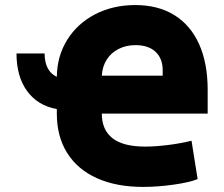

<svg xmlns="http://www.w3.org/2000/svg" viewBox="-20 -736 895 767"><path d="M207 -429.2Q208 -511.7 248.5 -576.9Q289.1 -642.1 360.1 -679Q431.2 -715.8 520.5 -715.8Q611.3 -715.8 676.3 -675.8Q741.2 -635.7 775.4 -559.6Q809.6 -483.4 809.6 -377V-282.2H386.7Q386.7 -217.3 429.4 -183.8Q472.2 -150.4 559.6 -150.4Q599.6 -150.4 650.9 -156.7Q702.1 -163.1 745.1 -173.8L769.5 -20.5Q736.8 -7.3 673.1 1.7Q609.4 10.7 551.8 10.7Q444.8 10.7 367.2 -24.2Q289.6 -59.1 248.3 -125Q207 -190.9 207 -282.2V-300.3Q130.9 -314 88.4 -372.1Q45.9 -430.2 45.9 -522.5H158.2Q158.2 -487.3 170.7 -463.6Q183.1 -439.9 207 -429.2ZM629.9 -433.6V-455.1Q629.9 -502.4 601.3 -529.1Q572.8 -555.7 521.5 -555.7Q483.4 -555.7 453.4 -540.3Q423.3 -524.9 406 -497.3Q388.7 -469.7 386.7 -433.6Z"/></svg>

Font: Pretendard JP Black
Style: Regular
Weight: 900
Designer: Base glyphs from Inter by Rasmus Andersson; Hangeul glyphs from Noto Sans CJK(Source Han Sans) by Jang Soo-young and Kan
Foundry: Kil Hyung-jin
Version: Version 1.309